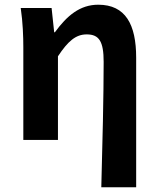

<svg xmlns="http://www.w3.org/2000/svg" viewBox="-20 -594 671 815"><path d="M410 201H558V-349C558 -490 513 -574 397 -574C319 -574 264 -527 213 -457H210L199 -560H68C77 -499 79 -437 79 -393V0H226V-355C269 -420 302 -448 348 -448C401 -448 420 -418 420 -331C420 -193 415 24 410 201Z"/></svg>

Font: Noto Sans HK
Style: Bold
Weight: 700
Designer: Ryoko NISHIZUKA 西塚涼子 (kana, bopomofo & ideographs); Paul D. Hunt (Latin, Greek & Cyrillic); Sandoll Communications 산돌커뮤니
Foundry: Adobe
Version: Version 2.002;hotconv 1.0.116;makeotfexe 2.5.65601